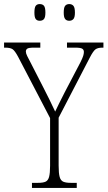

<svg xmlns="http://www.w3.org/2000/svg" viewBox="-28 -923 528 943"><path d="M129 0V-25H159Q183 -25 195.5 -30.5Q208 -36 213 -54Q218 -72 218 -109V-343L61 -644Q45 -674 33.5 -681.5Q22 -689 -2 -689H-8V-714H170V-689H140Q113 -689 106 -684Q99 -679 99 -670Q99 -661 105.5 -648Q112 -635 121 -618L183 -497Q216 -433 243 -375Q250 -391 262 -414.5Q274 -438 290 -470L367 -617Q377 -637 380.5 -648Q384 -659 384 -668Q384 -679 375.5 -684Q367 -689 341 -689H301V-714H480V-689H475Q453 -689 441.5 -681Q430 -673 413 -640L260 -345V-110Q260 -72 265 -54Q270 -36 283 -30.5Q296 -25 319 -25H349V0ZM312 -821Q299 -821 292 -829.5Q285 -838 285 -861Q285 -886 292 -894.5Q299 -903 312 -903Q325 -903 332.5 -894.5Q340 -886 340 -861Q340 -838 332.5 -829.5Q325 -821 312 -821ZM167 -821Q154 -821 147.5 -829.5Q141 -838 141 -861Q141 -886 147.5 -894.5Q154 -903 167 -903Q181 -903 188 -894.5Q195 -886 195 -861Q195 -838 188 -829.5Q181 -821 167 -821Z"/></svg>

Font: Noto Serif Lao Condensed ExtraLight
Style: Regular
Weight: 200
Width: 3
Designer: Monotype Design Team
Foundry: Monotype Imaging Inc.
Version: Version 2.003; ttfautohint (v1.8.4.7-5d5b)